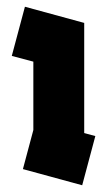

<svg xmlns="http://www.w3.org/2000/svg" viewBox="-20 -550 318 570"><path d="M224 0 48 -48 79 -164V-367L15 -384L54 -530L230 -482V-155L263 -146Z"/></svg>

Font: Blaka Ink
Style: Regular
Weight: 400
Designer: Mohamed Gaber
Foundry: Kief Type Foundry
Version: Version 1.003; ttfautohint (v1.8.4.7-5d5b)